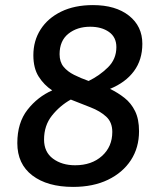

<svg xmlns="http://www.w3.org/2000/svg" viewBox="-20 -727 629 754"><path d="M267 7Q166 7 107 -38Q48 -83 48 -165Q48 -245 88 -296Q128 -347 185 -372Q153 -393 132 -426Q111 -459 111 -510Q111 -567 139.5 -611.5Q168 -656 220.5 -681.5Q273 -707 345 -707Q434 -707 486.5 -665.5Q539 -624 539 -555Q539 -492 506 -447.5Q473 -403 412 -378Q443 -363 469 -342.5Q495 -322 510.5 -290.5Q526 -259 526 -212Q526 -147 494 -98Q462 -49 404 -21Q346 7 267 7ZM214 -514Q214 -484 229.5 -465Q245 -446 271 -433Q297 -420 328 -409Q371 -430 404 -462.5Q437 -495 437 -542Q437 -581 408 -601.5Q379 -622 334 -622Q283 -622 248.5 -594.5Q214 -567 214 -514ZM153 -179Q153 -130 188 -104Q223 -78 275 -78Q340 -78 380.5 -114.5Q421 -151 421 -209Q421 -247 397 -269Q373 -291 335.5 -305.5Q298 -320 258 -336Q215 -312 184 -273Q153 -234 153 -179Z"/></svg>

Font: Asap Semi Expanded Semi Expanded Medium
Style: Italic
Weight: 500
Width: 6
Italic angle: -6°
Designer: Pablo Cosgaya
Foundry: Omnibus-Type
Version: Version 3.001; ttfautohint (v1.8.4.7-5d5b)